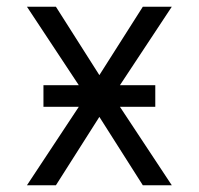

<svg xmlns="http://www.w3.org/2000/svg" viewBox="-20 -550 590 570"><path d="M60 0 214 -233H109V-297H214L60 -530H146L275 -327L404 -530H490L336 -297H441V-233H336L490 0H404L275 -203L146 0Z"/></svg>

Font: Lode
Style: Regular
Weight: 400
Monospace: yes
Designer: Belleve Invis
Foundry: Belleve Invis
Version: Version 29.2.0; ttfautohint (v1.8.3)